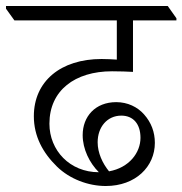

<svg xmlns="http://www.w3.org/2000/svg" viewBox="-53 -643 609 641"><path d="M300 -22C400 -22 464 -87 464 -166C464 -202 452 -234 428 -261C406 -286 373 -302 335 -302C265 -302 223 -254 223 -192C223 -145 246 -99 277 -68C180 -68 112 -141 112 -230C112 -341 197 -405 321 -405C349 -405 372 -404 391 -403V-575H536V-582L507 -623H-33V-614L-5 -575H337V-444C321 -445 304 -446 286 -446C150 -446 60 -372 60 -255C60 -188 90 -133 137 -87C180 -45 242 -22 300 -22ZM273 -168C273 -219 305 -257 352 -257C392 -257 416 -229 416 -183C416 -133 378 -83 311 -71C289 -98 273 -133 273 -168Z"/></svg>

Font: Noto Serif Devanagari Light
Style: Regular
Weight: 300
Designer: Universal Thirst, Indian Type Foundry and the Monotype Design Team
Foundry: Monotype Imaging Inc.
Version: Version 2.004